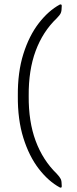

<svg xmlns="http://www.w3.org/2000/svg" viewBox="-20 -718 354 883"><path d="M62 -277Q61 -386 87.5 -470Q114 -554 158.5 -611.5Q203 -669 255 -697Q264 -700 264 -691Q264 -668 259.5 -658Q255 -648 241 -634Q177 -573 144 -484Q111 -395 112 -277Q111 -159 144 -70Q177 19 241 81Q255 96 259.5 105.5Q264 115 264 138Q264 148 255 144Q203 116 158.5 58.5Q114 1 87.5 -83.5Q61 -168 62 -277Z"/></svg>

Font: Zain Light
Style: Regular
Weight: 300
Designer: Zain,Boutros
Foundry: Mobile Telecommunications Company (Zain), 2024
Version: Version 1.51; ttfautohint (v1.8.4)